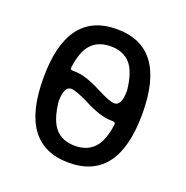

<svg xmlns="http://www.w3.org/2000/svg" viewBox="-103 -625 706 730"><g transform="rotate(20 250.0 -260.0)"><path d="M164.1 -257.8Q134.8 -257.8 134.8 -196.3Q142.6 -122.1 170.9 -90.3Q199.2 -58.6 250 -58.6Q298.8 -58.6 327.1 -88.4Q355.5 -118.2 364.3 -185.5Q366.2 -195.3 353.5 -196.3H346.7Q301.8 -196.3 232.4 -233.4Q181.6 -257.8 164.1 -257.8ZM250 -460.9Q201.2 -460.9 172.9 -431.6Q144.5 -402.3 135.7 -334Q133.8 -324.2 146.5 -324.2H153.3Q198.2 -324.2 267.6 -287.1Q317.4 -261.7 335.9 -261.7Q365.2 -261.7 365.2 -324.2Q357.4 -398.4 329.1 -429.7Q300.8 -460.9 250 -460.9ZM450.2 -260.3Q450.2 9.8 250 9.8Q49.8 9.8 49.8 -260.3Q49.8 -530.3 250 -530.3Q450.2 -530.3 450.2 -260.3Z"/></g></svg>

Font: Rounded-X Mgen+ 1m regular
Style: Regular
Weight: 400
Designer: [Source Han Sans]
Ryoko NISHIZUKA  (kana & ideographs); Paul D. Hunt (Latin, Greek & Cyrillic); Wenlong ZHANG  (bopomofo
Version: Version 1.059.20150602